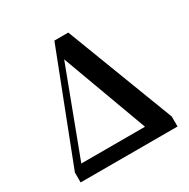

<svg xmlns="http://www.w3.org/2000/svg" viewBox="-166 -898 1037 1052"><g transform="rotate(-30 352.0 -372.5)"><path d="M308 -629 507 -88H104ZM61 0H662V-63L401 -745H313L49 -63V0Z"/></g></svg>

Font: Noto Serif CJK HK
Style: Bold
Weight: 700
Designer: Ryoko NISHIZUKA 西塚涼子 (kana & ideographs); Frank Grießhammer (Latin, Greek & Cyrillic); Wenlong ZHANG 张文龙 (bopomofo); San
Foundry: Adobe
Version: Version 2.001;hotconv 1.1.0;makeotfexe 2.6.0